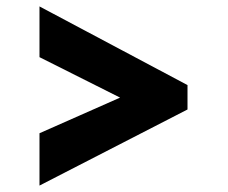

<svg xmlns="http://www.w3.org/2000/svg" viewBox="-20 -682 711 598"><path d="M564 -341V-417L103 -662V-504L354 -378L103 -267V-104Z"/></svg>

Font: Merriweather Sans Black
Style: Regular
Weight: 900
Designer: Eben Sorkin
Foundry: Eben Sorkin
Version: Version 1.008; ttfautohint (v1.7.19-72a1) -l 8 -r 50 -G 200 